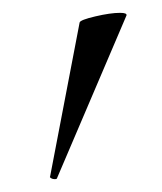

<svg xmlns="http://www.w3.org/2000/svg" viewBox="-20 -751 252 299"><path d="M65 -472Q62 -472 59.5 -473.5Q57 -475 58 -476L104 -716Q105 -720 128.5 -725.5Q152 -731 167 -731Q178 -731 177 -727L69 -474Q69 -472 65 -472Z"/></svg>

Font: Cormorant Infant Medium
Style: Regular
Weight: 500
Designer: Christian Thalmann (Catharsis Fonts)
Version: Version 3.000